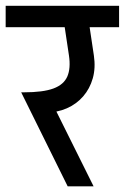

<svg xmlns="http://www.w3.org/2000/svg" viewBox="-45 -658 440 678"><path d="M75.2 -260.5 39.8 -332Q107 -332 143.6 -345.5Q180.2 -359 192.8 -388Q205.2 -417 198.5 -462H286.5Q293 -418 282.6 -381.4Q272.2 -344.8 248.6 -317.6Q225 -290.5 190.9 -275.5Q156.8 -260.5 114.8 -260.5ZM194 0 29.8 -332 120.5 -331.8 285.5 0ZM198.5 -462 177.8 -600H265.8L286.5 -462ZM-25 -562V-637.5H375.5V-562Z"/></svg>

Font: Akshar Light
Style: Regular
Weight: 300
Designer: Tall Chai
Foundry: Tall Chai
Version: Version 1.100